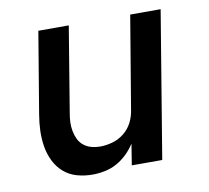

<svg xmlns="http://www.w3.org/2000/svg" viewBox="-64 -591 729 671"><g transform="rotate(-10 300.0 -256.0)"><path d="M213 8Q184 8 157.5 0.5Q131 -7 111 -24.5Q91 -42 79 -66.5Q67 -91 62.5 -118.5Q58 -146 59 -174.5Q60 -203 65 -232L113 -520H221L171 -217Q168 -201 167.5 -185Q167 -169 170 -153.5Q173 -138 179.5 -124.5Q186 -111 198 -101.5Q210 -92 225 -88Q240 -84 257 -84Q278 -84 300.5 -90.5Q323 -97 341.5 -112Q360 -127 370.5 -148Q381 -169 384 -191L439 -520H547L461 0H353L365 -75Q353 -56 336 -39.5Q319 -23 299 -12Q279 -1 256.5 3.5Q234 8 213 8Z"/></g></svg>

Font: Iosevka Aile Semibold
Style: Italic
Weight: 600
Italic angle: -9°
Designer: Belleve Invis
Foundry: Belleve Invis
Version: Version 31.1.0; ttfautohint (v1.8.4)